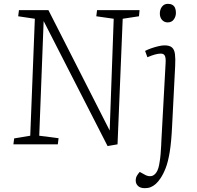

<svg xmlns="http://www.w3.org/2000/svg" viewBox="-20 -754 1029 1003"><path d="M553 -72 574 -656 483 -669 487 -701H709L706 -669L621 -656L594 0L542 9L208 -644L185 -45L286 -32L282 0H50L54 -31L138 -45L162 -656L75 -669L79 -701H233ZM879 -94Q875 -11 866.5 40.5Q858 92 845.5 124Q833 156 818 178Q806 196 793.5 207Q781 218 767.5 223.5Q754 229 737 229Q713 229 701 217.5Q689 206 689 189Q689 175 695 164.5Q701 154 710 144L739 160Q754 168 769.5 166Q785 164 797 146.5Q809 129 814 91Q817 75 819 51Q821 27 822 6Q823 -15 823 -18L845 -422Q847 -450 841.5 -462Q836 -474 820 -474Q806 -474 788.5 -469Q771 -464 750 -455L738 -488Q751 -495 769.5 -501.5Q788 -508 807 -512.5Q826 -517 839 -517Q866 -517 878.5 -506Q891 -495 894 -471Q897 -447 895 -409ZM815 -683Q815 -705 826.5 -719.5Q838 -734 857 -734Q871 -734 880.5 -728.5Q890 -723 894.5 -712.5Q899 -702 899 -687Q899 -668 888 -652.5Q877 -637 856 -637Q838 -637 826.5 -650Q815 -663 815 -683Z"/></svg>

Font: Literata ExtraLight
Style: Italic
Weight: 250
Italic angle: -2°
Designer: Latin by Veronika Burian and Jose Scaglione. Greek by Irene Vlachou. Cyrillic by Vera Evstafieva
Foundry: TypeTogether
Version: Version 3.002